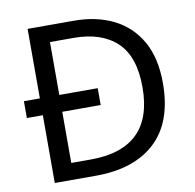

<svg xmlns="http://www.w3.org/2000/svg" viewBox="-80 -888 889 876"><g transform="rotate(-10 365.0 -450.0)"><path d="M317 -807Q424 -807 503 -767Q582 -727 625.5 -649.5Q669 -572 669 -457Q669 -276 570.5 -184.5Q472 -93 295 -93H104V-407H30V-485H104V-807ZM304 -730H194V-485H372V-407H194V-170H284Q574 -170 574 -454Q574 -597 503 -663.5Q432 -730 304 -730Z"/></g></svg>

Font: Noto Sans Telugu UI
Style: Regular
Weight: 400
Designer: Jelle Bosma - Monotype Design Team
Foundry: Monotype Imaging Inc.
Version: Version 2.005; ttfautohint (v1.8.4.7-5d5b)